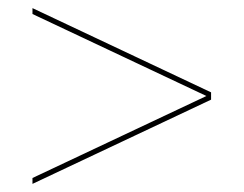

<svg xmlns="http://www.w3.org/2000/svg" viewBox="-20 -624 600 473"><path d="M500 -396.5 60 -604V-589.5L488.5 -387.5L60 -185.5V-171L500 -378.5Z"/></svg>

Font: Bodoni* 16pt Fatface
Style: Regular
Weight: 900
Version: Version 2.3